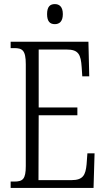

<svg xmlns="http://www.w3.org/2000/svg" viewBox="-20 -918 516 938"><path d="M248 -800C269 -800 287 -812 287 -849C287 -886 269 -898 248 -898C225 -898 210 -886 210 -849C210 -812 225 -800 248 -800ZM32 0H437L442 -169H407L403 -115C398 -63 386 -38 329 -38H168L169 -355H358V-393H169V-676H306C364 -676 375 -651 379 -590L382 -545H416L412 -714H32V-683H49C89 -683 106 -673 106 -604V-107C106 -42 91 -31 49 -31H32Z"/></svg>

Font: Noto Serif Hebrew ExtraCondensed Light
Style: Regular
Weight: 300
Width: 2
Designer: Monotype Design Team
Foundry: Monotype Imaging Inc.
Version: Version 2.004